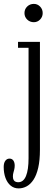

<svg xmlns="http://www.w3.org/2000/svg" viewBox="-68 -744 280 1012"><path d="M30.5 249Q5.5 249 -12 234.2Q-29.5 219.5 -39 194Q-48.5 168.5 -48.5 136Q-48.5 115 -40 103.5Q-31.5 92 -18 92Q-4.5 92 2.5 102.2Q9.5 112.5 9.5 128.5Q9.5 139.5 7.2 148.8Q5 158 2.5 166.8Q0 175.5 0 186Q0 198.5 4.2 205.2Q8.5 212 15 214.2Q21.5 216.5 28 216.5Q55.5 216.5 69 183.8Q82.5 151 82.5 89.5V-492H27V-523.5H142.5V45.5Q142.5 101 133.5 140Q124.5 179 108.8 203Q93 227 72.8 238Q52.5 249 30.5 249ZM110.5 -627Q89.5 -627 75.2 -641Q61 -655 61 -675Q61 -695.5 75.2 -709.5Q89.5 -723.5 110.5 -723.5Q129.5 -723.5 143.2 -709.5Q157 -695.5 157 -675Q157 -655 143.2 -641Q129.5 -627 110.5 -627Z"/></svg>

Font: Imbue Light
Style: Regular
Weight: 300
Designer: Tyler Finck
Foundry: Etcetera Type Company
Version: Version 1.102